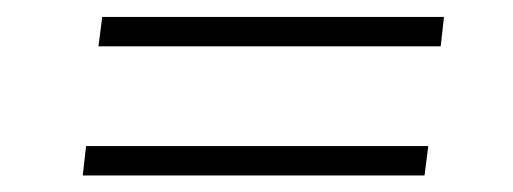

<svg xmlns="http://www.w3.org/2000/svg" viewBox="-20 -454 620 232"><path d="M84 -277.5H497.5L493 -242H80ZM103.5 -433.5H516.5L512.5 -398H99Z"/></svg>

Font: Lato Light
Style: Italic
Weight: 300
Italic angle: -7°
Designer: Lukasz Dziedzic
Foundry: Lukasz Dziedzic
Version: Version 1.104; Western+Polish opensource